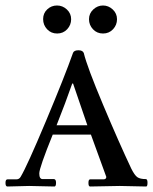

<svg xmlns="http://www.w3.org/2000/svg" viewBox="-56 -677 557 699"><path d="M188.5 -570.5Q174 -555 152 -555Q130 -555 115.5 -570.5Q101 -586 101 -607.5Q101 -629 116 -643Q131 -657 151.5 -657Q172 -657 187.5 -642.5Q203 -628 203 -607Q203 -586 188.5 -570.5ZM355.5 -570.5Q341 -555 319 -555Q297 -555 282.5 -570.5Q268 -586 268 -607Q268 -628 283.5 -642.5Q299 -657 319 -657Q339 -657 354.5 -642.5Q370 -628 370 -607Q370 -586 355.5 -570.5ZM50 0 -29 2Q-36 2 -36 -11Q-36 -24 -29 -24H3Q14 -24 19 -33Q42 -71 111 -235.5Q180 -400 210 -485Q214 -494 229.5 -494Q245 -494 249 -484Q261 -434 319.5 -295Q378 -156 422 -63Q434 -39 444 -32Q454 -25 475 -25Q481 -25 481 -11.5Q481 2 476 2L380 0L272 2Q266 2 266 -11Q266 -24 272 -24H320Q331 -24 331 -33Q331 -34 275 -187H136Q87 -66 87 -45.5Q87 -25 99 -25H140Q148 -25 148 -11.5Q148 2 142 2ZM262 -221Q259 -230 210 -373H207Q183 -304 150 -221Z"/></svg>

Font: Sedan SC
Style: Regular
Weight: 400
Designer: Sebastian Salazar
Foundry: Sebastian Salazar
Version: Version 1.001